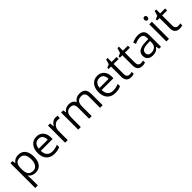

<svg xmlns="http://www.w3.org/2000/svg" viewBox="351 -2367 4239 4239"><g transform="rotate(-45 2470.5 -247.0)"><path d="M335 9.8Q282.7 9.8 239.5 -9.5Q196.3 -28.8 167 -68.8H161.1Q167 -22 167 20V240.2H85.9V-535.2H151.9L163.1 -461.9H167Q198.2 -505.9 239.7 -525.4Q281.2 -544.9 335 -544.9Q441.4 -544.9 499.3 -472.2Q557.1 -399.4 557.1 -268.1Q557.1 -136.2 498.3 -63.2Q439.5 9.8 335 9.8ZM323.2 -476.1Q241.2 -476.1 204.6 -430.7Q168 -385.3 167 -286.1V-268.1Q167 -155.3 204.6 -106.7Q242.2 -58.1 325.2 -58.1Q394.5 -58.1 433.8 -114.3Q473.1 -170.4 473.1 -269Q473.1 -369.1 433.8 -422.6Q394.5 -476.1 323.2 -476.1Z M924.8 9.8Q806.2 9.8 737.5 -62.5Q668.9 -134.8 668.9 -263.2Q668.9 -392.6 732.7 -468.8Q796.4 -544.9 903.8 -544.9Q1004.4 -544.9 1063 -478.8Q1121.6 -412.6 1121.6 -304.2V-252.9H752.9Q755.4 -158.7 800.5 -109.9Q845.7 -61 927.7 -61Q1014.2 -61 1098.6 -97.2V-24.9Q1055.7 -6.3 1017.3 1.7Q979 9.8 924.8 9.8ZM902.8 -477.1Q838.4 -477.1 800 -435.1Q761.7 -393.1 754.9 -318.8H1034.7Q1034.7 -395.5 1000.5 -436.3Q966.3 -477.1 902.8 -477.1Z M1503.9 -544.9Q1539.6 -544.9 1567.9 -539.1L1556.6 -463.9Q1523.4 -471.2 1498 -471.2Q1433.1 -471.2 1387 -418.5Q1340.8 -365.7 1340.8 -287.1V0H1259.8V-535.2H1326.7L1335.9 -436H1339.8Q1369.6 -488.3 1411.6 -516.6Q1453.6 -544.9 1503.9 -544.9Z M2350.1 0V-348.1Q2350.1 -412.1 2322.8 -444.1Q2295.4 -476.1 2237.8 -476.1Q2162.1 -476.1 2126 -432.6Q2089.8 -389.2 2089.8 -298.8V0H2008.8V-348.1Q2008.8 -412.1 1981.4 -444.1Q1954.1 -476.1 1896 -476.1Q1819.8 -476.1 1784.4 -430.4Q1749 -384.8 1749 -280.8V0H1668V-535.2H1733.9L1747.1 -461.9H1751Q1773.9 -501 1815.7 -522.9Q1857.4 -544.9 1909.2 -544.9Q2034.7 -544.9 2073.2 -454.1H2077.1Q2101.1 -496.1 2146.5 -520.5Q2191.9 -544.9 2250 -544.9Q2340.8 -544.9 2386 -498.3Q2431.2 -451.7 2431.2 -349.1V0Z M2824.2 9.8Q2705.6 9.8 2637 -62.5Q2568.4 -134.8 2568.4 -263.2Q2568.4 -392.6 2632.1 -468.8Q2695.8 -544.9 2803.2 -544.9Q2903.8 -544.9 2962.4 -478.8Q3021 -412.6 3021 -304.2V-252.9H2652.3Q2654.8 -158.7 2700 -109.9Q2745.1 -61 2827.1 -61Q2913.6 -61 2998 -97.2V-24.9Q2955.1 -6.3 2916.7 1.7Q2878.4 9.8 2824.2 9.8ZM2802.2 -477.1Q2737.8 -477.1 2699.5 -435.1Q2661.1 -393.1 2654.3 -318.8H2934.1Q2934.1 -395.5 2899.9 -436.3Q2865.7 -477.1 2802.2 -477.1Z M3332 -57.1Q3353.5 -57.1 3373.5 -60.3Q3393.6 -63.5 3405.3 -66.9V-4.9Q3392.1 1.5 3366.5 5.6Q3340.8 9.8 3320.3 9.8Q3165 9.8 3165 -153.8V-472.2H3088.4V-511.2L3165 -544.9L3199.2 -659.2H3246.1V-535.2H3401.4V-472.2H3246.1V-157.2Q3246.1 -108.9 3269 -83Q3292 -57.1 3332 -57.1Z M3685.1 -57.1Q3706.5 -57.1 3726.6 -60.3Q3746.6 -63.5 3758.3 -66.9V-4.9Q3745.1 1.5 3719.5 5.6Q3693.8 9.8 3673.3 9.8Q3518.1 9.8 3518.1 -153.8V-472.2H3441.4V-511.2L3518.1 -544.9L3552.2 -659.2H3599.1V-535.2H3754.4V-472.2H3599.1V-157.2Q3599.1 -108.9 3622.1 -83Q3645 -57.1 3685.1 -57.1Z M4194.3 0 4178.2 -76.2H4174.3Q4134.3 -25.9 4094.5 -8.1Q4054.7 9.8 3995.1 9.8Q3915.5 9.8 3870.4 -31.2Q3825.2 -72.3 3825.2 -147.9Q3825.2 -310.1 4084.5 -317.9L4175.3 -320.8V-354Q4175.3 -417 4148.2 -447Q4121.1 -477.1 4061.5 -477.1Q3994.6 -477.1 3910.2 -436L3885.3 -498Q3924.8 -519.5 3971.9 -531.7Q4019 -543.9 4066.4 -543.9Q4162.1 -543.9 4208.3 -501.5Q4254.4 -459 4254.4 -365.2V0ZM4011.2 -57.1Q4086.9 -57.1 4130.1 -98.6Q4173.3 -140.1 4173.3 -214.8V-263.2L4092.3 -259.8Q3995.6 -256.3 3952.9 -229.7Q3910.2 -203.1 3910.2 -147Q3910.2 -103 3936.8 -80.1Q3963.4 -57.1 4011.2 -57.1Z M4502.4 0H4421.4V-535.2H4502.4ZM4414.6 -680.2Q4414.6 -708 4428.2 -720.9Q4441.9 -733.9 4462.4 -733.9Q4481.9 -733.9 4496.1 -720.7Q4510.3 -707.5 4510.3 -680.2Q4510.3 -652.8 4496.1 -639.4Q4481.9 -626 4462.4 -626Q4441.9 -626 4428.2 -639.4Q4414.6 -652.8 4414.6 -680.2Z M4847.2 -57.1Q4868.7 -57.1 4888.7 -60.3Q4908.7 -63.5 4920.4 -66.9V-4.9Q4907.2 1.5 4881.6 5.6Q4856 9.8 4835.4 9.8Q4680.2 9.8 4680.2 -153.8V-472.2H4603.5V-511.2L4680.2 -544.9L4714.4 -659.2H4761.2V-535.2H4916.5V-472.2H4761.2V-157.2Q4761.2 -108.9 4784.2 -83Q4807.1 -57.1 4847.2 -57.1Z"/></g></svg>

Font: f0_4961  
Style: Regular
Weight: 400
Foundry: Ascender Corporation
Version: Version 1.10